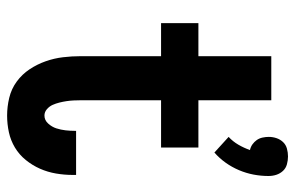

<svg xmlns="http://www.w3.org/2000/svg" viewBox="-165 -657 830 540"><g transform="rotate(90 250.0 -387.0)"><path d="M409 -575 365 -615Q378 -627 387 -642.5Q396 -658 402 -675Q393 -677 386 -682Q379 -687 374 -694Q369 -701 367 -710Q365 -719 365 -728Q365 -739 368.5 -749.5Q372 -760 379.5 -768Q387 -776 398 -779Q409 -782 420 -782Q431 -782 442 -779Q453 -776 460.5 -768Q468 -760 471.5 -749.5Q475 -739 475 -727Q475 -706 471 -685Q467 -664 458.5 -644Q450 -624 437.5 -606.5Q425 -589 409 -575ZM305 8Q280 8 255 2Q230 -4 209.5 -19Q189 -34 175 -55Q161 -76 152.5 -100Q144 -124 141 -149Q138 -174 138 -199V-425H45V-530H138V-735H262V-530H395V-425H262V-199Q262 -189 262.5 -179Q263 -169 264.5 -159Q266 -149 268.5 -139Q271 -129 275 -120Q279 -111 287 -104Q295 -97 305 -97Q318 -97 327.5 -107.5Q337 -118 341 -130.5Q345 -143 346.5 -156Q348 -169 348 -182Q348 -183 348 -184Q348 -185 348 -186H472Q472 -184 472 -181.5Q472 -179 472 -176Q472 -153 468 -129.5Q464 -106 454.5 -84.5Q445 -63 430 -44.5Q415 -26 395 -14Q375 -2 352 3Q329 8 305 8Z"/></g></svg>

Font: Iosevka Slab Extrabold
Style: Regular
Weight: 800
Monospace: yes
Designer: Belleve Invis
Foundry: Belleve Invis
Version: Version 11.1.1; ttfautohint (v1.8.3)